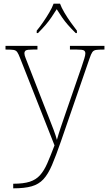

<svg xmlns="http://www.w3.org/2000/svg" viewBox="-20 -786 589 1046"><path d="M52 215Q108 215 142 204Q176 193 198 168.5Q220 144 237.5 104Q255 64 277 6L90 -468Q81 -492 74 -502Q67 -512 54 -514Q41 -516 13 -516H10V-536H184V-516H159Q128 -516 120.5 -511Q113 -506 113 -495Q113 -485 120.5 -467Q128 -449 144 -407L220 -212Q232 -181 246 -146Q260 -111 272 -79Q284 -47 290 -24Q299 -56 310.5 -90.5Q322 -125 338 -171L425 -423Q433 -447 439 -466Q445 -485 445 -495Q445 -506 437.5 -511Q430 -516 399 -516H361V-536H549V-516H545Q517 -516 503.5 -514Q490 -512 483 -502Q476 -492 468 -468L312 -16Q285 62 263.5 112.5Q242 163 216.5 190.5Q191 218 152.5 229Q114 240 53 240H52ZM180 -619Q196 -638 214 -664Q232 -690 248 -717Q264 -744 272 -766H307Q315 -744 331 -717Q347 -690 365.5 -664Q384 -638 399 -619V-606H392Q367 -631 349.5 -651Q332 -671 318 -691.5Q304 -712 289 -736Q274 -712 260 -691.5Q246 -671 229 -651Q212 -631 187 -606H180Z"/></svg>

Font: Noto Serif Khmer Thin
Style: Regular
Weight: 250
Version: Version 2.003